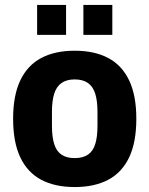

<svg xmlns="http://www.w3.org/2000/svg" viewBox="-20 -744 604 776"><path d="M282 12Q202 12 146.5 -17.5Q91 -47 62 -108Q33 -169 33 -264Q33 -358 62 -419Q91 -480 146.5 -509.5Q202 -539 282 -539Q362 -539 417.5 -509.5Q473 -480 502 -419Q531 -358 531 -264Q531 -169 502 -108Q473 -47 417.5 -17.5Q362 12 282 12ZM282 -105Q315 -105 335.5 -119Q356 -133 365 -162Q374 -191 374 -235V-291Q374 -336 365 -365Q356 -394 335.5 -408.5Q315 -423 282 -423Q249 -423 228.5 -408.5Q208 -394 199 -365Q190 -336 190 -291V-235Q190 -191 199 -162Q208 -133 228.5 -119Q249 -105 282 -105ZM130 -603V-724H247V-603ZM317 -603V-724H434V-603Z"/></svg>

Font: Archivo SemiCondensed ExtraBold
Style: Regular
Weight: 800
Width: 4
Designer: Hector Gatti
Foundry: Omnibus-Type
Version: Version 2.001